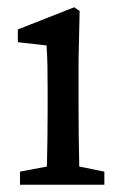

<svg xmlns="http://www.w3.org/2000/svg" viewBox="-20 -508 338 528"><path d="M35 0V-36L109 -50Q110 -88 110.5 -132Q111 -176 111 -210V-257Q111 -298 110.5 -325.5Q110 -353 108 -383L29 -392V-427L184 -488L199 -478L196 -342V-210Q196 -177 196.5 -132.5Q197 -88 198 -50L267 -36V0Z"/></svg>

Font: Source Serif 4
Style: Regular
Weight: 400
Designer: Frank Grießhammer
Foundry: Adobe
Version: Version 4.005;hotconv 1.1.0;makeotfexe 2.6.0